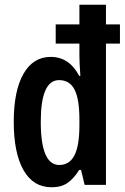

<svg xmlns="http://www.w3.org/2000/svg" viewBox="-20 -780 526 810"><path d="M198 10Q120 10 79 -62.5Q38 -135 38 -266Q38 -397 79 -468.5Q120 -540 194 -540Q272 -540 314 -460H319Q317 -488 316 -509.5Q315 -531 315 -546V-596H215V-677H315V-760H427V-677H486V-596H427V0H337L322 -63H314Q291 -26 264.5 -8Q238 10 198 10ZM230 -84Q273 -84 294 -124.5Q315 -165 315 -252V-275Q315 -362 294.5 -402Q274 -442 229 -442Q152 -442 152 -266Q152 -84 230 -84Z"/></svg>

Font: Noto Sans Khmer UI ExtraCondensed SemiBold
Style: Regular
Weight: 600
Width: 2
Designer: Danh Hong and the Monotype Design Team
Foundry: Monotype Imaging Inc.
Version: Version 2.002; ttfautohint (v1.8.4.7-5d5b)